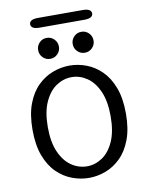

<svg xmlns="http://www.w3.org/2000/svg" viewBox="-99 -988 832 1070"><g transform="rotate(-10 317.0 -453.0)"><path d="M318 10.5Q270 10.5 223 -7Q176 -24.5 137.5 -62Q99 -99.5 76 -160.2Q53 -221 53 -307.5Q53 -394 76 -454.5Q99 -515 137.5 -552.5Q176 -590 223 -607.5Q270 -625 318 -625Q365.5 -625 412.2 -607.5Q459 -590 497.2 -552.5Q535.5 -515 558.5 -454.5Q581.5 -394 581.5 -307.5Q581.5 -221 558.5 -160.2Q535.5 -99.5 497.2 -62Q459 -24.5 412.2 -7Q365.5 10.5 318 10.5ZM318 -55Q364 -55 404.5 -82.2Q445 -109.5 470 -165.5Q495 -221.5 495 -307.5Q495 -393 470 -449Q445 -505 404.5 -532.2Q364 -559.5 318 -559.5Q271.5 -559.5 230.8 -532.2Q190 -505 164.8 -449Q139.5 -393 139.5 -307.5Q139.5 -221.5 164.8 -165.5Q190 -109.5 230.8 -82.2Q271.5 -55 318 -55ZM219.5 -680.5Q195 -680.5 178 -697.8Q161 -715 161 -739.5Q161 -764.5 178 -781.8Q195 -799 219.5 -799Q244 -799 261.2 -781.8Q278.5 -764.5 278.5 -739.5Q278.5 -715 261.2 -697.8Q244 -680.5 219.5 -680.5ZM415.5 -680.5Q391 -680.5 373.8 -697.8Q356.5 -715 356.5 -739.5Q356.5 -764.5 373.8 -781.8Q391 -799 415.5 -799Q440 -799 457.2 -781.8Q474.5 -764.5 474.5 -739.5Q474.5 -715 457.2 -697.8Q440 -680.5 415.5 -680.5ZM142 -889.5Q142 -902.5 154 -909.8Q166 -917 191 -917H444Q469 -917 481 -909.8Q493 -902.5 493 -889.5Q493 -876.5 481 -869.2Q469 -862 444 -862H191Q166 -862 154 -869.2Q142 -876.5 142 -889.5Z"/></g></svg>

Font: Sono
Style: Regular
Weight: 400
Designer: Tyler Finck
Foundry: Tyler Finck
Version: Version 2.112